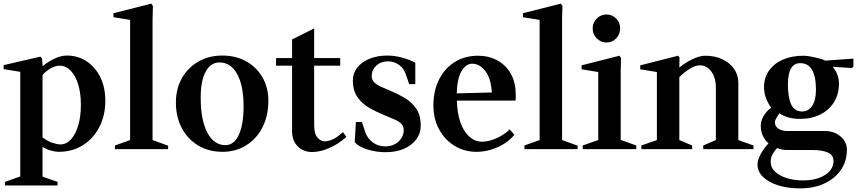

<svg xmlns="http://www.w3.org/2000/svg" viewBox="-37 -824 4739 1061"><path d="M286 15Q270 15 246 8.5Q222 2 198 -12V152L281 181V201H-9V181L75 151V-427L-17 -442V-464L186 -511L195 -501L199 -458Q229 -484 265.5 -500.5Q302 -517 332 -517Q394 -517 442 -485Q490 -453 517.5 -397Q545 -341 545 -268Q545 -185 511.5 -121Q478 -57 420 -21Q362 15 286 15ZM292 -461Q270 -461 244.5 -447Q219 -433 198 -410V-65Q225 -44 252 -35Q279 -26 297 -26Q330 -26 355.5 -54Q381 -82 395.5 -131.5Q410 -181 410 -245Q410 -309 395 -357.5Q380 -406 353.5 -433.5Q327 -461 292 -461Z M598 0V-20L682 -50V-714L590 -729V-751L799 -804L808 -791L806 -718V-50L892 -19V0Z M1192 15Q1117 15 1059 -19.5Q1001 -54 968 -115.5Q935 -177 935 -257Q935 -333 968 -391.5Q1001 -450 1059 -483.5Q1117 -517 1192 -517Q1266 -517 1323.5 -485Q1381 -453 1413.5 -396.5Q1446 -340 1446 -267Q1446 -184 1413.5 -120.5Q1381 -57 1323.5 -21Q1266 15 1192 15ZM1209 -22Q1256 -22 1282.5 -78.5Q1309 -135 1309 -236Q1309 -351 1273.5 -415Q1238 -479 1176 -479Q1127 -479 1099.5 -428Q1072 -377 1072 -285Q1072 -161 1108.5 -91.5Q1145 -22 1209 -22Z M1688 16Q1640 16 1608.5 -15Q1577 -46 1577 -99V-461H1488L1489 -503H1577V-606L1699 -667V-503H1843V-461H1699V-134Q1699 -83 1718 -63Q1737 -43 1755 -43Q1775 -43 1799 -52.5Q1823 -62 1858 -94L1877 -68Q1858 -49 1827 -29.5Q1796 -10 1759.5 3Q1723 16 1688 16Z M2095 17Q2040 17 1991.5 1.5Q1943 -14 1923 -39L1930 -150H1963L1981 -95Q1993 -59 2023 -37Q2053 -15 2091 -15Q2136 -15 2165 -41.5Q2194 -68 2194 -106Q2194 -128 2178.5 -142Q2163 -156 2138.5 -166Q2114 -176 2086 -188Q2046 -204 2006 -226.5Q1966 -249 1939.5 -285.5Q1913 -322 1913 -380Q1913 -420 1937.5 -451Q1962 -482 2005.5 -499.5Q2049 -517 2103 -517Q2143 -517 2185.5 -505.5Q2228 -494 2258 -477V-359H2224L2205 -415Q2194 -447 2167.5 -466Q2141 -485 2107 -485Q2068 -485 2042.5 -461.5Q2017 -438 2017 -404Q2017 -382 2032 -368Q2047 -354 2070.5 -344Q2094 -334 2121 -322Q2160 -306 2198.5 -283.5Q2237 -261 2262.5 -224.5Q2288 -188 2288 -130Q2288 -87 2263 -53.5Q2238 -20 2194.5 -1.5Q2151 17 2095 17Z M2597 15Q2529 15 2475 -18Q2421 -51 2389.5 -109Q2358 -167 2358 -241Q2358 -322 2389 -384Q2420 -446 2475.5 -481Q2531 -516 2605 -516Q2664 -516 2711 -490.5Q2758 -465 2785.5 -417Q2813 -369 2813 -300Q2813 -293 2813 -284.5Q2813 -276 2812 -268H2488Q2489 -201 2506.5 -150Q2524 -99 2555.5 -70Q2587 -41 2627 -41Q2664 -41 2706.5 -60Q2749 -79 2780 -109L2805 -79Q2784 -52 2750 -30.5Q2716 -9 2676.5 3Q2637 15 2597 15ZM2573 -472Q2538 -472 2513.5 -431Q2489 -390 2487 -308L2681 -313Q2676 -392 2644.5 -432Q2613 -472 2573 -472Z M2861 0V-20L2945 -50V-714L2853 -729V-751L3062 -804L3071 -791L3069 -718V-50L3155 -19V0Z M3183 0V-20L3269 -50V-426L3177 -441V-463L3386 -516L3395 -503L3393 -431V-51L3479 -20V0ZM3315 -589Q3283 -589 3260.5 -612Q3238 -635 3238 -667Q3238 -699 3260.5 -721.5Q3283 -744 3315 -744Q3346 -744 3368 -721.5Q3390 -699 3390 -667Q3390 -635 3368 -612Q3346 -589 3315 -589Z M3507 0V-20L3593 -50V-426L3501 -441V-463L3710 -516L3718 -506L3717 -451Q3749 -477 3788.5 -496.5Q3828 -516 3861 -516Q3914 -516 3955 -496.5Q3996 -477 4019.5 -443.5Q4043 -410 4043 -366V-50L4127 -20V0H3849V-20L3919 -50V-338Q3919 -394 3894 -428.5Q3869 -463 3830 -463Q3805 -463 3774 -443.5Q3743 -424 3717 -398V-50L3788 -20V0Z M4384 217Q4317 217 4264 200.5Q4211 184 4180 154Q4149 124 4149 86Q4149 61 4165.5 29.5Q4182 -2 4210 -32Q4167 -69 4167 -131Q4167 -163 4192 -197Q4200 -208 4209 -216Q4218 -224 4225 -229Q4207 -252 4196 -281.5Q4185 -311 4185 -342Q4185 -394 4212 -433Q4239 -472 4288 -494Q4337 -516 4403 -516Q4421 -516 4446 -511Q4471 -506 4493 -500Q4515 -494 4524 -489L4679 -500V-457L4671 -448L4564 -455Q4599 -416 4599 -361Q4599 -304 4572.5 -260.5Q4546 -217 4497.5 -192Q4449 -167 4383 -167Q4315 -167 4270 -198Q4263 -188 4254 -173Q4245 -158 4245 -149Q4245 -126 4264.5 -113Q4284 -100 4314 -100H4520Q4573 -100 4608 -70Q4643 -40 4643 3Q4643 66 4610.5 114Q4578 162 4519.5 189.5Q4461 217 4384 217ZM4396 -208Q4430 -208 4451 -239Q4472 -270 4472 -328Q4472 -475 4385 -475Q4317 -475 4317 -358Q4317 -286 4335 -247Q4353 -208 4396 -208ZM4400 173Q4475 173 4522 143Q4569 113 4569 65Q4569 32 4537 18.5Q4505 5 4454 5H4314Q4283 5 4257 -6Q4240 13 4231 30.5Q4222 48 4222 70Q4222 103 4247.5 126Q4273 149 4313.5 161Q4354 173 4400 173Z"/></svg>

Font: Wittgenstein Semibold
Style: Regular
Weight: 600
Designer: Jörg Drees
Foundry: Jörg Drees
Version: Version 1.303; ttfautohint (v1.8.4.7-5d5b)